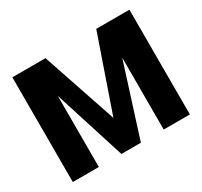

<svg xmlns="http://www.w3.org/2000/svg" viewBox="-115 -680 880 835"><g transform="rotate(-30 324.5 -263.0)"><path d="M30.8 0H161.6V-356.9L274.9 0H372.6L487.3 -360.8V0H618.7V-525.9H452.1L323.2 -153.3L197.3 -525.9H30.8Z"/></g></svg>

Font: Tuffy
Style: Bold
Weight: 700
Designer: Thatcher Ulrich, Karoly Barta, Michael Everson
Version: Version 001.270